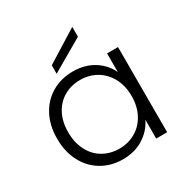

<svg xmlns="http://www.w3.org/2000/svg" viewBox="-177 -914 1028 1066"><g transform="rotate(-30 337.5 -381.0)"><path d="M47.9 -273.9Q47.9 -357.9 81.5 -421.4Q115.2 -484.9 174.6 -519.5Q233.9 -554.2 309.1 -554.2Q387.2 -554.2 443.6 -518.1Q500 -481.9 524.9 -425.8V-545.9H595.2V0H524.9V-121.1Q499 -64.9 442.6 -28.6Q386.2 7.8 308.1 7.8Q233.9 7.8 174.6 -27.1Q115.2 -62 81.5 -126Q47.9 -189.9 47.9 -273.9ZM119.1 -273.9Q119.1 -207 145.5 -156.5Q171.9 -106 218 -79.6Q264.2 -53.2 321.8 -53.2Q377.9 -53.2 424.6 -80.1Q471.2 -106.9 498 -157Q524.9 -207 524.9 -272.9Q524.9 -338.9 498 -388.9Q471.2 -439 424.6 -466.1Q377.9 -493.2 321.8 -493.2Q263.7 -493.2 217.8 -467Q171.9 -440.9 145.5 -391.4Q119.1 -341.8 119.1 -273.9ZM226.1 -587.9V-642.1L431.2 -770V-707Z"/></g></svg>

Font: Poppins Light
Style: Regular
Weight: 300
Designer: Ninad Kale (Devanagari), Jonny Pinhorn (Latin)
Foundry: Indian Type Foundry
Version: 4.004